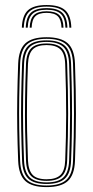

<svg xmlns="http://www.w3.org/2000/svg" viewBox="-20 -758 380 784"><path d="M170.2 -737.5Q223 -737.5 246.4 -716Q269.8 -694.5 271.2 -645H263.2Q262 -691.2 240.4 -711.1Q218.8 -731 170.2 -731Q122 -731 100.2 -711.1Q78.5 -691.2 77.2 -645H69.2Q70.8 -694.5 94.1 -716Q117.5 -737.5 170.2 -737.5ZM170.2 -724.8Q214.5 -724.8 234.2 -706.2Q254 -687.8 255.2 -645H247.2Q246.2 -684.2 228.4 -701.2Q210.5 -718.2 170.2 -718.2Q130.2 -718.2 112.4 -701.2Q94.5 -684.2 93.2 -645H85.2Q86.5 -687.8 106.2 -706.2Q126 -724.8 170.2 -724.8ZM170.2 -712Q206 -712 222.1 -696.4Q238.2 -680.8 239.2 -645H231.2Q230.2 -677.5 216.1 -691.5Q202 -705.5 170.2 -705.5Q138.5 -705.5 124.4 -691.5Q110.2 -677.5 109.2 -645H101.2Q102.5 -680.8 118.5 -696.4Q134.5 -712 170.2 -712ZM170.2 6Q110.5 6 83.5 -18.9Q56.5 -43.8 54.2 -101Q51.5 -169.5 50.5 -232Q49.5 -294.5 50.5 -359Q51.5 -423.5 54.2 -498Q56.5 -556 83.6 -581Q110.8 -606 170.2 -606Q228.5 -606 256.2 -581.6Q284 -557.2 286.2 -498Q290.2 -387.2 290.1 -293.5Q290 -199.8 286.2 -101Q284 -43.8 257 -18.9Q230 6 170.2 6ZM170.2 -0.5Q226 -0.5 251.1 -23.9Q276.2 -47.2 278.2 -101.2Q282 -200 282.1 -293.6Q282.2 -387.2 278.2 -497.8Q276.2 -552.2 251.1 -575.9Q226 -599.5 170.2 -599.5Q114.5 -599.5 89.4 -575.9Q64.2 -552.2 62.2 -497.8Q59.5 -424 58.5 -359.5Q57.5 -295 58.5 -232.4Q59.5 -169.8 62.2 -101.2Q64.2 -47.8 89.2 -24.1Q114.2 -0.5 170.2 -0.5ZM170.2 -6.8Q118 -6.8 95.1 -29.1Q72.2 -51.5 70.2 -101.5Q67.5 -170.2 66.5 -232.4Q65.5 -294.5 66.5 -358.8Q67.5 -423 70.2 -497.5Q72.2 -548.2 95.2 -570.8Q118.2 -593.2 170.2 -593.2Q219.8 -593.2 244.1 -571.9Q268.5 -550.5 270.2 -497.2Q273 -421 273.8 -353.5Q274.5 -286 273.6 -223.9Q272.8 -161.8 270.2 -101.8Q268.5 -50.8 245.1 -28.8Q221.8 -6.8 170.2 -6.8ZM170.2 -13.2Q217.8 -13.2 239.1 -33.9Q260.5 -54.5 262.2 -102Q266 -201.5 266.1 -294.1Q266.2 -386.8 262.2 -497Q260.5 -546.2 238.5 -566.5Q216.5 -586.8 170.2 -586.8Q123 -586.8 101.6 -566Q80.2 -545.2 78.2 -497.2Q75.5 -423.2 74.5 -358.9Q73.5 -294.5 74.5 -232.1Q75.5 -169.8 78.2 -102Q80.2 -54.5 101.5 -33.9Q122.8 -13.2 170.2 -13.2ZM170.2 -19.5Q127 -19.5 107.5 -38.8Q88 -58 86.2 -102.2Q83.8 -164 82.6 -224.5Q81.5 -285 82.4 -351.5Q83.2 -418 86.2 -497.2Q88 -541.8 107.6 -561.1Q127.2 -580.5 170.2 -580.5Q213.5 -580.5 233 -561Q252.5 -541.5 254.2 -496.8Q258.2 -386.2 258.2 -294.2Q258.2 -202.2 254.2 -102.2Q252.5 -58 233 -38.8Q213.5 -19.5 170.2 -19.5ZM170.2 -26Q209 -26 226.9 -43.6Q244.8 -61.2 246.2 -102.5Q250 -197.5 250.2 -289.6Q250.5 -381.8 246.2 -496.5Q244.8 -539.8 226.1 -556.9Q207.5 -574 170.2 -574Q131 -574 113.5 -556Q96 -538 94.2 -497Q91.2 -417 90.4 -350.6Q89.5 -284.2 90.6 -224.2Q91.8 -164.2 94.2 -102.5Q96 -62.8 112.9 -44.4Q129.8 -26 170.2 -26Z"/></svg>

Font: Big Shoulders Inline Text Thin Thin
Style: Regular
Weight: 250
Version: Version 2.002